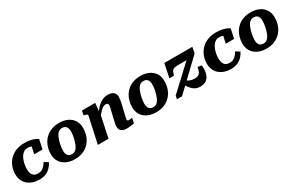

<svg xmlns="http://www.w3.org/2000/svg" viewBox="127 -1642 4155 2748"><g transform="rotate(-30 2204.0 -268.5)"><path d="M326 -73Q364 -73 391 -88.5Q418 -104 438 -128Q458 -152 473 -178L538 -135Q515 -90 481.5 -56.5Q448 -23 403.5 -5Q359 13 299 13Q242 13 193.5 -3Q145 -19 109.5 -49.5Q74 -80 54 -124Q34 -168 34 -225Q34 -292 56.5 -351Q79 -410 122.5 -455Q166 -500 228 -525Q290 -550 370 -550Q427 -550 469.5 -540.5Q512 -531 540.5 -518Q569 -505 583 -494L549 -339H411L445 -487Q459 -485 466.5 -477Q474 -469 476.5 -458Q479 -447 477.5 -437Q476 -427 471 -422Q463 -435 450 -445.5Q437 -456 418.5 -461.5Q400 -467 375 -467Q341 -467 314.5 -451Q288 -435 269 -407Q250 -379 238 -345Q226 -311 220 -274.5Q214 -238 214 -204Q214 -163 226.5 -133.5Q239 -104 264 -88.5Q289 -73 326 -73Z M1010 -219Q1018 -244 1022.5 -268.5Q1027 -293 1029.5 -317Q1032 -341 1032 -362Q1032 -395 1022.5 -418.5Q1013 -442 993.5 -454.5Q974 -467 941 -467Q916 -467 896 -455.5Q876 -444 861 -423Q846 -402 835 -375Q824 -348 815 -318Q809 -293 804 -268.5Q799 -244 796.5 -220.5Q794 -197 794 -175Q794 -142 803.5 -118.5Q813 -95 833 -82.5Q853 -70 885 -70Q910 -70 930 -81.5Q950 -93 965 -114Q980 -135 991 -162Q1002 -189 1010 -219ZM618 -222Q618 -273 631 -321.5Q644 -370 670 -411.5Q696 -453 734.5 -484Q773 -515 825 -533Q877 -551 942 -551Q1022 -551 1081.5 -522.5Q1141 -494 1174 -441.5Q1207 -389 1207 -315Q1207 -264 1194.5 -215.5Q1182 -167 1156 -125.5Q1130 -84 1091.5 -53Q1053 -22 1001 -4Q949 14 884 14Q805 14 745 -14.5Q685 -43 651.5 -95.5Q618 -148 618 -222Z M1268 0H1444L1527 -392H1520L1536 -540H1317L1302 -468L1311 -466Q1328 -463 1340 -458.5Q1352 -454 1358 -448Q1364 -442 1362 -433ZM1829 -222 1858 -345Q1864 -375 1868 -400.5Q1872 -426 1872 -447Q1872 -494 1841 -522.5Q1810 -551 1749 -551Q1692 -551 1646.5 -527Q1601 -503 1561.5 -459.5Q1522 -416 1483 -358L1488 -304Q1519 -349 1547.5 -381Q1576 -413 1602.5 -430.5Q1629 -448 1654 -448Q1675 -448 1684 -438Q1693 -428 1693 -411Q1693 -399 1690.5 -384Q1688 -369 1682 -347L1655 -232Q1645 -191 1639 -165Q1633 -139 1631 -122Q1629 -105 1629 -91Q1629 -59 1643 -37.5Q1657 -16 1682.5 -5.5Q1708 5 1742 5Q1766 5 1789 3Q1812 1 1832.5 -3Q1853 -7 1870 -10L1887 -91Q1880 -91 1871 -89.5Q1862 -88 1851.5 -87Q1841 -86 1831 -86Q1818 -86 1811.5 -91Q1805 -96 1805 -108Q1805 -115 1807.5 -129Q1810 -143 1815.5 -165.5Q1821 -188 1829 -222Z M2354 -219Q2362 -244 2366.5 -268.5Q2371 -293 2373.5 -317Q2376 -341 2376 -362Q2376 -395 2366.5 -418.5Q2357 -442 2337.5 -454.5Q2318 -467 2285 -467Q2260 -467 2240 -455.5Q2220 -444 2205 -423Q2190 -402 2179 -375Q2168 -348 2159 -318Q2153 -293 2148 -268.5Q2143 -244 2140.5 -220.5Q2138 -197 2138 -175Q2138 -142 2147.5 -118.5Q2157 -95 2177 -82.5Q2197 -70 2229 -70Q2254 -70 2274 -81.5Q2294 -93 2309 -114Q2324 -135 2335 -162Q2346 -189 2354 -219ZM1962 -222Q1962 -273 1975 -321.5Q1988 -370 2014 -411.5Q2040 -453 2078.5 -484Q2117 -515 2169 -533Q2221 -551 2286 -551Q2366 -551 2425.5 -522.5Q2485 -494 2518 -441.5Q2551 -389 2551 -315Q2551 -264 2538.5 -215.5Q2526 -167 2500 -125.5Q2474 -84 2435.5 -53Q2397 -22 2345 -4Q2293 14 2228 14Q2149 14 2089 -14.5Q2029 -43 1995.5 -95.5Q1962 -148 1962 -222Z M2958 12Q2919 12 2889.5 -0.5Q2860 -13 2836.5 -34.5Q2813 -56 2793.5 -83.5Q2774 -111 2754 -142L2797 -187Q2816 -171 2836.5 -158Q2857 -145 2883.5 -137Q2910 -129 2945 -129Q2982 -129 3004.5 -140.5Q3027 -152 3040 -179Q3053 -206 3062 -253L3126 -242Q3132 -185 3124.5 -138Q3117 -91 3096.5 -57.5Q3076 -24 3041.5 -6Q3007 12 2958 12ZM2659 0H2576L2585 -53L3001 -442L3013 -416H2856Q2814 -416 2788 -412.5Q2762 -409 2748 -399Q2734 -389 2727 -371L2706 -314H2631L2678 -540H3141L3122 -441Z M3492 -73Q3530 -73 3557 -88.5Q3584 -104 3604 -128Q3624 -152 3639 -178L3704 -135Q3681 -90 3647.5 -56.5Q3614 -23 3569.5 -5Q3525 13 3465 13Q3408 13 3359.5 -3Q3311 -19 3275.5 -49.5Q3240 -80 3220 -124Q3200 -168 3200 -225Q3200 -292 3222.5 -351Q3245 -410 3288.5 -455Q3332 -500 3394 -525Q3456 -550 3536 -550Q3593 -550 3635.5 -540.5Q3678 -531 3706.5 -518Q3735 -505 3749 -494L3715 -339H3577L3611 -487Q3625 -485 3632.5 -477Q3640 -469 3642.5 -458Q3645 -447 3643.5 -437Q3642 -427 3637 -422Q3629 -435 3616 -445.5Q3603 -456 3584.5 -461.5Q3566 -467 3541 -467Q3507 -467 3480.5 -451Q3454 -435 3435 -407Q3416 -379 3404 -345Q3392 -311 3386 -274.5Q3380 -238 3380 -204Q3380 -163 3392.5 -133.5Q3405 -104 3430 -88.5Q3455 -73 3492 -73Z M4176 -219Q4184 -244 4188.5 -268.5Q4193 -293 4195.5 -317Q4198 -341 4198 -362Q4198 -395 4188.5 -418.5Q4179 -442 4159.5 -454.5Q4140 -467 4107 -467Q4082 -467 4062 -455.5Q4042 -444 4027 -423Q4012 -402 4001 -375Q3990 -348 3981 -318Q3975 -293 3970 -268.5Q3965 -244 3962.5 -220.5Q3960 -197 3960 -175Q3960 -142 3969.5 -118.5Q3979 -95 3999 -82.5Q4019 -70 4051 -70Q4076 -70 4096 -81.5Q4116 -93 4131 -114Q4146 -135 4157 -162Q4168 -189 4176 -219ZM3784 -222Q3784 -273 3797 -321.5Q3810 -370 3836 -411.5Q3862 -453 3900.5 -484Q3939 -515 3991 -533Q4043 -551 4108 -551Q4188 -551 4247.5 -522.5Q4307 -494 4340 -441.5Q4373 -389 4373 -315Q4373 -264 4360.5 -215.5Q4348 -167 4322 -125.5Q4296 -84 4257.5 -53Q4219 -22 4167 -4Q4115 14 4050 14Q3971 14 3911 -14.5Q3851 -43 3817.5 -95.5Q3784 -148 3784 -222Z"/></g></svg>

Font: Roboto Serif
Style: Bold Italic
Weight: 700
Italic angle: -10°
Designer: Greg Gazdowicz
Foundry: Commercial Type
Version: Version 1.008